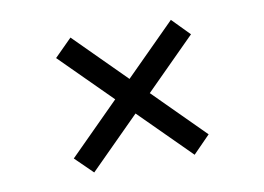

<svg xmlns="http://www.w3.org/2000/svg" viewBox="-50 -600 687 499"><g transform="rotate(-10 294.0 -350.0)"><path d="M162 -528 472 -218 427 -172 116 -482ZM427 -528 472 -482 162 -172 116 -217Z"/></g></svg>

Font: Pathway Extreme
Style: Regular
Weight: 400
Designer: Eduardo Rodriguez Tunni
Foundry: Eduardo Rodriguez Tunni
Version: Version 1.001;gftools[0.9.26]